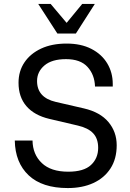

<svg xmlns="http://www.w3.org/2000/svg" viewBox="-20 -936 658 974"><path d="M552 -497H462Q460 -557 424 -596.5Q388 -636 315 -636Q243 -636 205.5 -604Q168 -572 168 -525Q168 -441 263 -419L406 -386Q488 -367 530 -317Q572 -267 572 -199Q572 -130 540.5 -81.5Q509 -33 453.5 -7.5Q398 18 324 18Q194 18 125.5 -46.5Q57 -111 55 -223H145Q146 -153 192 -109Q238 -65 326 -65Q405 -65 441.5 -99Q478 -133 478 -186Q478 -233 452.5 -260Q427 -287 375 -299L230 -333Q154 -351 114 -397.5Q74 -444 74 -516Q74 -575 104 -619.5Q134 -664 188.5 -689.5Q243 -715 318 -715Q391 -715 443.5 -688Q496 -661 524 -614.5Q552 -568 552 -510ZM461 -916 365 -766H271L174 -916H237L318 -820L397 -916Z"/></svg>

Font: Fragment Mono SC
Style: Regular
Weight: 400
Monospace: yes
Designer: Wei Huang based on Nimbus Sans by URW Studio, based on Helvetica by Max Miedinger.
Foundry: Wei Huang
Version: Version 1.012; ttfautohint (v1.8.4.7-5d5b)